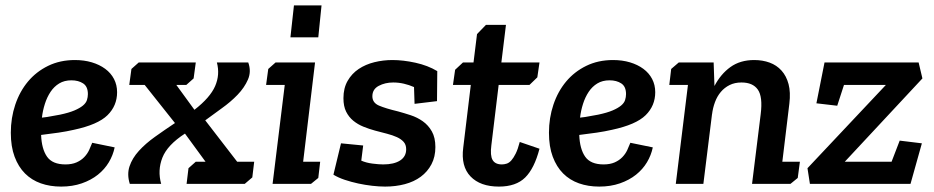

<svg xmlns="http://www.w3.org/2000/svg" viewBox="-20 -680 3454 710"><path d="M222 -72Q246 -72 263 -79.5Q280 -87 291.5 -99Q303 -111 309.5 -125Q316 -139 321 -152L404 -135Q398 -106 382.5 -80Q367 -54 342 -34Q317 -14 282.5 -2Q248 10 206 10Q165 10 131 -2Q97 -14 72.5 -38.5Q48 -63 34 -100.5Q20 -138 20 -189Q20 -244 36.5 -293Q53 -342 83.5 -378.5Q114 -415 158 -436.5Q202 -458 257 -458Q291 -458 319.5 -449.5Q348 -441 369 -425.5Q390 -410 401.5 -388Q413 -366 413 -339Q413 -289 377.5 -254Q342 -219 253 -200Q227 -194 196.5 -189.5Q166 -185 132 -181Q134 -129 154 -100.5Q174 -72 222 -72ZM202 -256Q235 -263 255 -271.5Q275 -280 286.5 -289.5Q298 -299 301.5 -310Q305 -321 305 -332Q305 -360 287.5 -371.5Q270 -383 244 -383Q218 -383 199 -371.5Q180 -360 167 -340.5Q154 -321 146 -296Q138 -271 135 -245Q155 -247 171.5 -250.5Q188 -254 202 -256Z M913 -24 885 0H670L677 -58L704 -82H740L664 -186Q599 -144 580.5 -97Q562 -50 576 0H460Q449 -35 459 -65Q469 -95 493.5 -122Q518 -149 553 -174Q588 -199 627 -225L515 -366H458L466 -425L493 -449H704L696 -390L669 -366H632L699 -274Q757 -319 775.5 -361.5Q794 -404 782 -449H898Q910 -416 897 -386Q884 -356 858.5 -329.5Q833 -303 800 -279.5Q767 -256 739 -235L857 -82H920Z M972 -425 999 -449H1145L1101 -82H1164L1157 -22L1130 0H988L1033 -366H964ZM1067 -660H1169L1157 -542H1054Z M1397 -72Q1437 -72 1459.5 -86.5Q1482 -101 1482 -128Q1482 -145 1472.5 -155.5Q1463 -166 1447.5 -173Q1432 -180 1411 -185.5Q1390 -191 1367 -197Q1345 -203 1324 -211.5Q1303 -220 1286.5 -233.5Q1270 -247 1260 -267Q1250 -287 1250 -317Q1250 -354 1265.5 -381Q1281 -408 1306.5 -425Q1332 -442 1364.5 -450Q1397 -458 1431 -458Q1471 -458 1516.5 -448Q1562 -438 1597 -417L1596 -306L1513 -296L1511 -358Q1493 -366 1473.5 -370.5Q1454 -375 1434 -375Q1404 -375 1380.5 -362.5Q1357 -350 1357 -324Q1357 -300 1381.5 -289.5Q1406 -279 1452 -268Q1474 -262 1498.5 -254Q1523 -246 1543.5 -231.5Q1564 -217 1577 -194Q1590 -171 1590 -136Q1590 -100 1575.5 -72.5Q1561 -45 1536 -26.5Q1511 -8 1477 1Q1443 10 1404 10Q1382 10 1356 7Q1330 4 1304.5 -1.5Q1279 -7 1255 -15Q1231 -23 1213 -34L1241 -150L1323 -142L1316 -86Q1334 -78 1357.5 -75Q1381 -72 1397 -72Z M1663 -422 1692 -449H1731L1744 -554L1777 -588H1851L1834 -449H1975L1967 -394L1938 -366H1824L1797 -143Q1792 -105 1801.5 -88.5Q1811 -72 1836 -72Q1845 -72 1854 -75Q1863 -78 1871 -87Q1879 -96 1887 -112Q1895 -128 1902 -155L1975 -130Q1956 -57 1922 -23.5Q1888 10 1825 10Q1756 10 1720 -27.5Q1684 -65 1693 -134L1721 -366H1655Z M2212 -72Q2236 -72 2253 -79.5Q2270 -87 2281.5 -99Q2293 -111 2299.5 -125Q2306 -139 2311 -152L2394 -135Q2388 -106 2372.5 -80Q2357 -54 2332 -34Q2307 -14 2272.5 -2Q2238 10 2196 10Q2155 10 2121 -2Q2087 -14 2062.5 -38.5Q2038 -63 2024 -100.5Q2010 -138 2010 -189Q2010 -244 2026.5 -293Q2043 -342 2073.5 -378.5Q2104 -415 2148 -436.5Q2192 -458 2247 -458Q2281 -458 2309.5 -449.5Q2338 -441 2359 -425.5Q2380 -410 2391.5 -388Q2403 -366 2403 -339Q2403 -289 2367.5 -254Q2332 -219 2243 -200Q2217 -194 2186.5 -189.5Q2156 -185 2122 -181Q2124 -129 2144 -100.5Q2164 -72 2212 -72ZM2192 -256Q2225 -263 2245 -271.5Q2265 -280 2276.5 -289.5Q2288 -299 2291.5 -310Q2295 -321 2295 -332Q2295 -360 2277.5 -371.5Q2260 -383 2234 -383Q2208 -383 2189 -371.5Q2170 -360 2157 -340.5Q2144 -321 2136 -296Q2128 -271 2125 -245Q2145 -247 2161.5 -250.5Q2178 -254 2192 -256Z M2490 -449H2619L2622 -362Q2645 -406 2681 -432Q2717 -458 2769 -458Q2800 -458 2826 -448.5Q2852 -439 2870 -419Q2888 -399 2896 -369Q2904 -339 2899 -297L2873 -82H2938L2930 -22L2903 0H2761L2793 -258Q2801 -322 2782.5 -348.5Q2764 -375 2722 -375Q2697 -375 2678 -365.5Q2659 -356 2645.5 -340Q2632 -324 2624 -302.5Q2616 -281 2613 -257V-258L2581 0H2479L2524 -366H2455L2462 -425Z M2975 0 2966 -58 3256 -366H3101L3076 -289L2999 -298L3029 -449H3377L3391 -390L3104 -82H3277L3307 -160L3389 -150L3347 0Z"/></svg>

Font: Zilla Slab SemiBold
Style: Regular
Weight: 600
Designer: Typotheque.com
Foundry: Typotheque type foundry
Version: Version 1.0; 2017